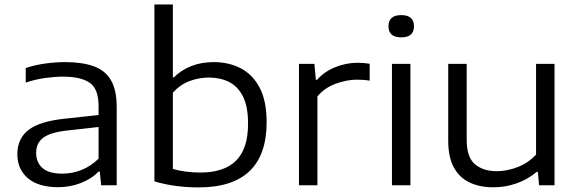

<svg xmlns="http://www.w3.org/2000/svg" viewBox="-20 -828 2586 858"><path d="M240 8.5Q152 8.5 104.8 -31.5Q57.5 -71.5 57.5 -139.5Q57.5 -209 108 -247.8Q158.5 -286.5 273 -298L420.5 -314V-353Q420.5 -431.5 380.5 -458.5Q340.5 -485.5 261.5 -485.5Q226 -485.5 182.2 -479.5Q138.5 -473.5 95 -459V-524Q134 -537.5 181.2 -544Q228.5 -550.5 271 -550.5Q346.5 -550.5 398 -532.2Q449.5 -514 475.5 -470Q501.5 -426 501.5 -349V0H432L426 -61.5H420.5Q390.5 -29.5 342.2 -10.5Q294 8.5 240 8.5ZM141.5 -145.5Q141.5 -102 170 -77Q198.5 -52 259 -52Q303 -52 345 -68.8Q387 -85.5 420.5 -119V-260.5L277.5 -244.5Q203.5 -236 172.5 -212Q141.5 -188 141.5 -145.5Z M867 9.5Q816.5 9.5 767 3Q717.5 -3.5 670 -17.5V-808H752.5V-482.5H757.5Q789 -514.5 834.2 -532.5Q879.5 -550.5 935.5 -550.5Q1001.5 -550.5 1055 -523.2Q1108.5 -496 1140 -436.8Q1171.5 -377.5 1171.5 -282.5Q1171.5 9.5 867 9.5ZM875 -57Q981.5 -57 1035 -110.2Q1088.5 -163.5 1088.5 -275.5Q1088.5 -352 1065.8 -397Q1043 -442 1003.5 -461.8Q964 -481.5 913 -481.5Q868.5 -481.5 826.5 -465.5Q784.5 -449.5 752.5 -414V-73Q776.5 -66 807.5 -61.5Q838.5 -57 875 -57Z M1316 0V-542.5H1385L1391.5 -471.5H1397Q1428.5 -507.5 1477.5 -527.5Q1526.5 -547.5 1577 -547.5Q1606.5 -547.5 1632 -543V-467.5Q1618.5 -470 1603.8 -471Q1589 -472 1573.5 -472Q1532 -472 1482 -454.5Q1432 -437 1398.5 -397.5V0Z M1731.5 0V-542.5H1814V0ZM1773 -661Q1716 -661 1716 -710.5Q1716 -760.5 1773 -760.5Q1830 -760.5 1830 -710.5Q1830 -661 1773 -661Z M2185 9Q2125 9 2079.5 -12Q2034 -33 2008.5 -79Q1983 -125 1983 -200V-542.5H2065.5V-204Q2065.5 -125 2102.5 -94Q2139.5 -63 2199.5 -63Q2245.5 -63 2292.5 -81Q2339.5 -99 2375.5 -137V-542.5H2458V0H2389L2383.5 -60H2378.5Q2339 -26.5 2289 -8.8Q2239 9 2185 9Z"/></svg>

Font: Encode Sans Expanded
Style: Regular
Weight: 400
Width: 7
Designer: Multiple Designers
Foundry: Impallari Type
Version: Version 3.000; ttfautohint (v1.8.3) -l 8 -r 50 -G 200 -x 14 